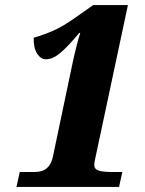

<svg xmlns="http://www.w3.org/2000/svg" viewBox="-20 -738 572 758"><path d="M58 -59H117Q148 -59 165.5 -74.5Q183 -90 189 -120L265 -482Q283 -566 297 -608H293Q246 -552 217 -528Q188 -504 161 -504Q141 -504 126.5 -526.5Q112 -549 113 -589Q154 -601 190.5 -617Q227 -633 274 -666L348 -718H485L360 -131Q352 -96 352 -88Q352 -70 369.5 -64.5Q387 -59 422 -59H463L450 0H45Z"/></svg>

Font: Noto Serif NarrowBlack
Style: Italic
Weight: 900
Width: 4
Italic angle: -12°
Designer: Monotype Design Team
Foundry: Monotype Imaging Inc.
Version: Version 1.001